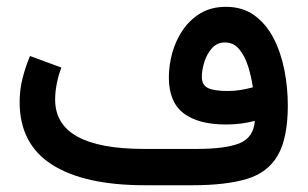

<svg xmlns="http://www.w3.org/2000/svg" viewBox="-20 -548 910 568"><path d="M733.9 -190.4Q693.4 -179.7 648.4 -179.7Q566.4 -179.7 522.9 -213.1Q479.5 -246.6 479.5 -318.8Q479.5 -354.5 489.5 -391.1Q499.5 -427.7 520.5 -458.7Q541.5 -489.7 573.2 -508.8Q605 -527.8 648.4 -527.8Q697.8 -527.8 732.4 -502.7Q767.1 -477.5 789.1 -435.3Q811 -393.1 821.3 -340.8Q831.5 -288.6 831.5 -234.9Q831.1 -138.7 801.5 -87.9Q772 -37.1 710 -18.6Q647.9 0 550.3 0H408.7Q229.5 0 133.8 -61Q38.1 -122.1 38.1 -246.1Q38.1 -282.7 46.9 -317.1Q55.7 -351.6 68.8 -382.3L161.6 -348.1Q153.3 -327.1 148.2 -301.8Q143.1 -276.4 143.1 -253.4Q143.1 -107.4 406.7 -107.4H560.5Q646.5 -107.4 688.2 -124Q730 -140.6 733.9 -190.4ZM728 -289.6Q723.6 -321.3 713.9 -352.1Q704.1 -382.8 687.5 -402.6Q670.9 -422.4 645.5 -422.4Q622.1 -422.4 606.9 -405.3Q591.8 -388.2 584.5 -364.5Q577.1 -340.8 577.1 -320.8Q577.1 -296.4 595.2 -287.6Q613.3 -278.8 653.8 -278.8Q672.4 -278.8 690.9 -281.7Q709.5 -284.7 728 -289.6Z"/></svg>

Font: Vazir Medium FD-WOL
Style: Medium-FD-WOL
Weight: 500
Designer: Saber Rastikerdar
Foundry: Saber Rastikerdar
Version: Version 30.0.0